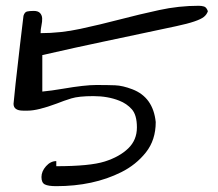

<svg xmlns="http://www.w3.org/2000/svg" viewBox="-20 -638 748 658"><path d="M26.4 -282.2 33.2 -349.6Q40 -406.2 48.8 -486.3L60.5 -584Q64.5 -596.7 72.8 -598.6Q81.1 -600.6 95.7 -600.6Q110.4 -600.6 117.2 -593.3Q124 -585.9 124.5 -575.2Q125 -564.5 122.1 -550.8Q119.1 -537.1 119.1 -524.4Q187.5 -524.4 255.4 -539.1Q323.2 -553.7 390.6 -571.3Q458 -588.9 525.4 -603.5Q592.8 -618.2 661.1 -618.2Q670.9 -618.2 679.2 -615.7Q687.5 -613.3 692.4 -599.6Q688.5 -587.9 678.7 -580.1Q668.9 -572.3 646 -564.5Q623 -556.6 584 -548.3Q544.9 -540 483.4 -526.9Q421.9 -513.7 333.5 -495.1Q245.1 -476.6 125 -449.2V-324.2Q156.2 -327.1 196.3 -334Q270.5 -346.7 309.6 -346.7Q348.6 -346.7 374.5 -345.7Q400.4 -344.7 433.6 -332Q504.9 -304.7 513.7 -219.7Q513.7 -158.2 480 -115.7Q446.3 -73.2 395.5 -47.9Q299.8 0 172.9 0Q145.5 0 133.8 -5.9Q122.1 -11.7 122.1 -31.2Q122.1 -50.8 137.7 -68.4Q153.3 -85.9 172.9 -85.9V-68.4Q288.1 -68.4 338.9 -84.5Q389.6 -100.6 419.4 -129.4Q449.2 -158.2 449.2 -201.2Q449.2 -244.1 431.6 -263.7Q414.1 -283.2 388.7 -293Q349.6 -308.6 299.8 -308.6Q250 -308.6 224.6 -300.8Q199.2 -293 174.8 -283.2Q109.4 -258.8 75.2 -258.8H59.6Q26.4 -258.8 26.4 -282.2Z"/></svg>

Font: Architects Daughter
Style: Regular
Weight: 400
Designer: Kimberly Geswein
Foundry: Kimberly Geswein
Version: Version 1.002 2010